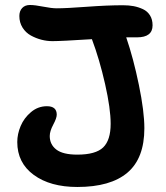

<svg xmlns="http://www.w3.org/2000/svg" viewBox="-20 -703 662 765"><path d="M288.1 42Q180.2 42 114.5 -6.1Q48.8 -54.2 48.8 -137.2Q48.8 -168.9 62.3 -200.9Q75.7 -232.9 103.5 -256.3Q131.3 -279.8 167 -279.8Q206.1 -279.8 206.1 -246.1Q206.1 -232.4 192.1 -206.3Q178.2 -180.2 178.2 -161.1Q178.2 -127.4 204.3 -107.2Q230.5 -86.9 288.1 -86.9Q361.3 -86.9 391.1 -115.7Q420.9 -144.5 420.9 -210Q420.9 -270 398.7 -368.2Q376.5 -466.3 346.2 -546.9Q224.1 -539.1 189 -539.1Q167 -539.1 145.3 -544.7Q123.5 -550.3 103 -561.5Q82.5 -572.8 69.8 -593Q57.1 -613.3 57.1 -639.2Q57.1 -659.2 68.4 -671.1Q79.6 -683.1 99.1 -683.1Q119.1 -683.1 152.3 -676.5Q185.5 -669.9 206.1 -669.9Q244.1 -669.9 325.7 -676Q407.2 -682.1 470.2 -682.1Q493.2 -682.1 512.5 -678.5Q531.7 -674.8 549.6 -666.5Q567.4 -658.2 577.6 -641.8Q587.9 -625.5 587.9 -602.1Q587.9 -554.2 525.9 -554.2H482.9Q511.7 -470.2 533.4 -364.5Q555.2 -258.8 555.2 -191.9Q555.2 -72.3 487.8 -15.1Q420.4 42 288.1 42Z"/></svg>

Font: Shantell Sans Bouncy
Style: Regular
Weight: 600
Designer: Stephen Nixon, Anya Danilova, Shantell Martin
Foundry: Arrow Type
Version: Version 1.006;[9816181b4]